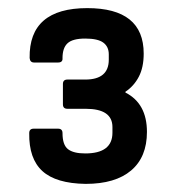

<svg xmlns="http://www.w3.org/2000/svg" viewBox="-20 -795 438 473"><path d="M191 -342Q118 -343 84.5 -373.5Q51 -404 52 -467Q52 -478 63 -478H123Q134 -478 134 -467Q134 -438 147.5 -427.5Q161 -417 190 -417Q257 -417 257 -468V-482Q257 -527 191 -527H146Q135 -527 135 -538V-588Q135 -599 146 -599H190Q248 -599 248 -648V-661Q248 -680 234.5 -690Q221 -700 190 -700Q159 -700 146.5 -688.5Q134 -677 134 -652Q135 -641 123 -641H64Q54 -641 53 -652Q51 -775 195 -775Q334 -775 334 -663Q334 -629 322 -606Q310 -583 289 -569V-567Q342 -540 342 -470Q342 -408 303 -375Q264 -342 191 -342Z"/></svg>

Font: Sofia Sans Extra Cond
Style: Bold
Weight: 700
Width: 1
Designer: Botio Nikoltchev, Ani Petrova
Foundry: lettersoup
Version: Version 4.100; ttfautohint (v1.8.3)